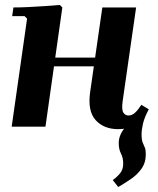

<svg xmlns="http://www.w3.org/2000/svg" viewBox="-20 -510 638 773"><path d="M579 -70Q561 -36 555.5 -11.5Q550 13 550 31Q550 53 554.5 64Q559 75 563 84Q567 93 567 111Q567 145 549.5 169.5Q532 194 506 211.5Q480 229 456 243L434 215Q452 202 464 187Q476 172 476 149Q476 125 467 108Q458 91 458 66Q458 33 484.5 2Q511 -29 569 -70ZM27 0 89 -435 79 -445H29L34 -480Q60 -480 93.5 -481.5Q127 -483 161 -485.5Q195 -488 221 -490L231 -480L163 0ZM160 -243 165 -278H437L432 -243ZM549 -88 579 -70Q556 -24 525 -7Q494 10 456 10Q398 10 365 -26.5Q332 -63 343 -140L392 -480H528L474 -104Q469 -69 476.5 -57Q484 -45 497 -45Q512 -45 524.5 -57Q537 -69 549 -88Z"/></svg>

Font: Brygada 1918
Style: Bold Italic
Weight: 700
Italic angle: -8°
Designer: Mateusz Machalski | Borys Kosmynka | Przemek Hoffer
Foundry: NIEPODLEGLA 2018
Version: Version 3.006